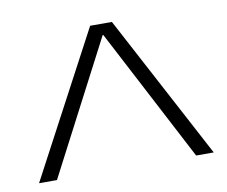

<svg xmlns="http://www.w3.org/2000/svg" viewBox="-58 -800 700 591"><g transform="rotate(-10 292.0 -505.0)"><path d="M19 -280 258 -730H326L565 -280H510L293 -695H291L75 -280Z"/></g></svg>

Font: M PLUS 2 Thin Light
Style: Regular
Weight: 300
Version: Version 1.001